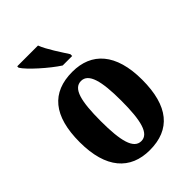

<svg xmlns="http://www.w3.org/2000/svg" viewBox="-226 -864 973 973"><g transform="rotate(-45 260.0 -378.0)"><path d="M250 -606H318V-619C294 -657 250 -721 233 -766H84V-756C105 -721 194 -642 250 -606ZM259 10C407 10 484 -82 484 -270C484 -458 399 -549 262 -549C113 -549 36 -458 36 -270C36 -82 120 10 259 10ZM261 -53C206 -53 187 -128 187 -270C187 -412 205 -485 260 -485C314 -485 334 -412 334 -270C334 -128 315 -53 261 -53Z"/></g></svg>

Font: Noto Serif Hebrew ExtraCondensed ExtraBold
Style: Regular
Weight: 800
Width: 2
Designer: Monotype Design Team
Foundry: Monotype Imaging Inc.
Version: Version 2.004